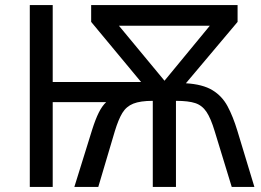

<svg xmlns="http://www.w3.org/2000/svg" viewBox="-20 -734 1024 754"><path d="M913 -714V-648L710 -407Q776 -403 814 -380Q852 -357 873.5 -317Q895 -277 912 -221L979 0H890L823 -219Q808 -269 791 -294.5Q774 -320 747 -329Q720 -338 671 -338V0H580V-338Q531 -338 503.5 -327Q476 -316 460.5 -290.5Q445 -265 431 -219L366 0H272L342 -225Q355 -266 368 -292Q381 -318 397 -333H187V0H97V-714H187V-412H534L338 -648V-714ZM804 -633H447L626 -417Z"/></svg>

Font: Noto Sans Ambassadori
Style: Regular
Weight: 400
Designer: Monotype Design Team
Foundry: Monotype Imaging Inc.
Version: Version 2.013